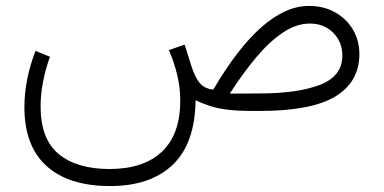

<svg xmlns="http://www.w3.org/2000/svg" viewBox="-20 -375 1297 649"><path d="M148.9 -183.1Q117.2 -94.7 117.2 -15.1Q117.2 95.2 178.7 145.8Q240.2 196.3 350.6 196.3Q464.4 196.3 526.6 138.4Q588.9 80.6 589.4 -34.2Q589.4 -77.6 579.3 -120.4Q569.3 -163.1 550.8 -205.6L604 -224.1L627.9 -148.9Q639.6 -112.8 655.3 -94.2Q670.9 -75.7 700.7 -71.8Q867.2 -355 1024.4 -355Q1074.2 -355 1112.8 -333.3Q1151.4 -311.5 1173.1 -274.7Q1194.8 -237.8 1194.8 -191.4Q1194.3 -98.1 1113.8 -49.1Q1033.2 0 857.9 0H833Q783.7 0 749.8 -4.2Q715.8 -8.3 690.4 -16.6Q665 -24.9 641.1 -36.1Q639.2 110.4 563.7 182.1Q488.3 253.9 352.1 253.9Q211.9 253.9 137.2 186Q62.5 118.2 62.5 -12.7Q62.5 -106 100.1 -203.1ZM856 -59.1Q986.8 -59.1 1062 -88.4Q1137.2 -117.7 1137.2 -187Q1137.2 -232.9 1106.4 -264.2Q1075.7 -295.4 1027.3 -295.4Q981.4 -295.4 935.5 -264.4Q889.6 -233.4 845 -179.9Q800.3 -126.5 756.8 -58.6Z"/></svg>

Font: Vazir Thin
Style: Thin
Weight: 100
Designer: Saber Rastikerdar
Foundry: Saber Rastikerdar
Version: Version 30.0.0